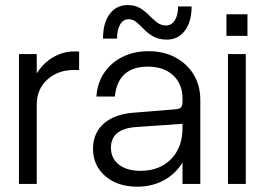

<svg xmlns="http://www.w3.org/2000/svg" viewBox="-20 -708 1018 739"><path d="M53 -500H121.5V-425.5Q146.5 -466 185.2 -488Q224 -510 264 -510H284.5V-438.5H263.5Q202.5 -438.5 162 -401.5Q121.5 -364.5 121.5 -306.5V0H53Z M471.5 -688.5Q500 -688.5 519.5 -676.5Q539 -664.5 554 -649Q569 -633.5 584.2 -621.8Q599.5 -610 619.5 -610Q640 -610 652.8 -629.8Q665.5 -649.5 665.5 -683H717.5Q717.5 -624.5 691.5 -590Q665.5 -555.5 622.5 -555.5Q591.5 -555.5 570.8 -567.2Q550 -579 535 -594.5Q520 -610 506 -622Q492 -634 475 -634Q454 -634 442.2 -613.5Q430.5 -593 430.5 -559.5H376.5Q376.5 -619.5 402 -654Q427.5 -688.5 471.5 -688.5ZM751 -324V0H682.5V-82.5Q655.5 -38.5 610.5 -14Q565.5 10.5 507.5 10.5Q432.5 10.5 385.2 -30.2Q338 -71 338 -135.5Q338 -195 378.5 -231.5Q419 -268 491 -274L657.5 -287.5Q682.5 -289.5 682.5 -313V-328Q682.5 -384.5 646.5 -418Q610.5 -451.5 549 -451.5Q434 -451.5 422 -336.5H351Q354.5 -388.5 381 -427.8Q407.5 -467 451.5 -489Q495.5 -511 551.5 -511Q610 -511 655 -487Q700 -463 725.5 -420.8Q751 -378.5 751 -324ZM407 -139.5Q407 -98.5 437.5 -74.5Q468 -50.5 521 -50.5Q594 -50.5 638.2 -95.5Q682.5 -140.5 682.5 -215V-231.5L503.5 -219Q407 -212 407 -139.5Z M851.5 -653H932.5V-570H851.5ZM857.5 -500H926V0H857.5Z"/></svg>

Font: Overused Grotesk Book
Style: Regular
Weight: 375
Version: Version 0.004